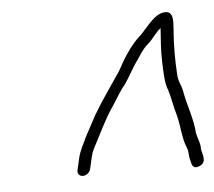

<svg xmlns="http://www.w3.org/2000/svg" viewBox="-36 -680 474 425"><g transform="rotate(-5 201.0 -467.0)"><path d="M149.6 -310 155.6 -336C157.1 -342.7 159.1 -348.3 161.5 -353C178.9 -385.8 192.8 -416.9 213 -446C223.3 -461.7 232.2 -477.9 243.4 -491C253.1 -505.2 258.2 -515.5 267.4 -530C279.2 -546.2 288.2 -564 303 -576C314.6 -586.4 320.1 -597.3 332.1 -607C330.5 -581.3 328.2 -559.2 329.1 -533C329.7 -511.8 330.4 -484.1 336.5 -470C342.4 -452.6 345.4 -429.6 351.1 -412C357.4 -388.8 357.9 -358.9 367 -338C371.2 -328.4 368.9 -319.6 372.3 -309C374.4 -298.6 376.8 -289.1 391.1 -295C410 -302.9 399.1 -321.3 397.9 -333C398.3 -346 392.5 -355.9 390 -368C387.6 -402.7 374.9 -432.3 369.4 -465C365.7 -481.2 360.3 -484.6 359.6 -505C357.7 -534.3 357.8 -566.3 360.3 -599C361.5 -617.6 365.6 -643.2 343 -641C320.2 -639.1 301.9 -609.3 286.4 -595C264.5 -575.7 246.7 -547.6 232.1 -520C212.7 -490.7 190.8 -460.8 172 -429L158 -403C153.5 -395 149.4 -387.3 145.7 -380C139.6 -365.9 131.5 -352.9 127.6 -336L121.6 -310C119.7 -302.1 124.4 -296 132.3 -296C140.3 -296 147.7 -302.1 149.6 -310Z"/></g></svg>

Font: HoneyBee
Style: XLitIt
Weight: 200
Foundry: Cannot Into Space Fonts
Version: Version 0.89